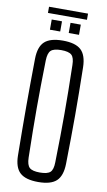

<svg xmlns="http://www.w3.org/2000/svg" viewBox="-106 -1031 603 1086"><g transform="rotate(10 195.5 -487.5)"><path d="M195 6Q122.5 6 90.2 -23.8Q58 -53.5 57 -122Q56 -202.5 55.5 -270.5Q55 -338.5 55 -402.5Q55 -466.5 55.5 -533.2Q56 -600 57 -677.5Q58 -746.5 90.2 -776.2Q122.5 -806 195 -806Q267.5 -806 299.5 -776.2Q331.5 -746.5 333 -677.5Q334.5 -600 335.2 -533.2Q336 -466.5 336 -402.5Q336 -338.5 335.2 -270.5Q334.5 -202.5 333 -122Q331.5 -53.5 299.5 -23.8Q267.5 6 195 6ZM195 -48.5Q238.5 -48.5 254.8 -63.5Q271 -78.5 271.5 -120.5Q273.5 -203 274.2 -270.2Q275 -337.5 275 -399.5Q275 -461.5 274.2 -528.8Q273.5 -596 271.5 -679Q271 -721 254.8 -736.2Q238.5 -751.5 195 -751.5Q152 -751.5 135.8 -736.2Q119.5 -721 118.5 -679Q116.5 -598.5 115.8 -532.2Q115 -466 115 -403.8Q115 -341.5 115.8 -273.5Q116.5 -205.5 118.5 -120.5Q119.5 -78.5 135.8 -63.5Q152 -48.5 195 -48.5ZM219.5 -854V-912.5H278.5V-854ZM111.5 -854V-912.5H170.5V-854ZM84 -981H308V-945.5H84Z"/></g></svg>

Font: Big Shoulders Text Thin Light
Style: Regular
Weight: 300
Version: Version 2.002